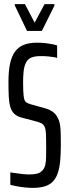

<svg xmlns="http://www.w3.org/2000/svg" viewBox="-20 -903 335 931"><path d="M139 8Q122 8 102 6Q82 4 63 0.5Q44 -3 30 -7V-67Q46 -65 62.5 -62.5Q79 -60 94 -58.5Q109 -57 120 -57Q144 -57 160 -61Q176 -65 187 -78Q196 -88 199.5 -103.5Q203 -119 203.5 -140Q204 -161 204 -186Q204 -228 203 -252Q202 -276 196.5 -288Q191 -300 180 -305.5Q169 -311 149 -316L84 -333Q62 -339 49 -351.5Q36 -364 30 -384.5Q24 -405 22.5 -435Q21 -465 21 -506Q21 -557 28.5 -593Q36 -629 52 -651.5Q68 -674 94 -685Q120 -696 159 -696Q185 -696 204 -693.5Q223 -691 237 -688Q251 -685 257 -683V-622Q249 -625 238 -626.5Q227 -628 212.5 -629.5Q198 -631 178 -631Q146 -631 129 -622.5Q112 -614 105 -597Q97 -580 94.5 -557Q92 -534 92 -505Q92 -456 95 -435Q98 -414 105.5 -408Q113 -402 130 -397L195 -379Q210 -375 223.5 -368.5Q237 -362 247.5 -350.5Q258 -339 266 -318Q270 -307 272 -291Q274 -275 274.5 -253Q275 -231 275 -201Q275 -158 272 -124.5Q269 -91 261 -66Q253 -41 238 -24.5Q223 -8 199 0Q175 8 139 8ZM111 -753 52 -876V-883H101L148 -793L196 -883H244V-876L183 -753Z"/></svg>

Font: Saira UltraCondensed Medium
Style: Regular
Weight: 500
Width: 1
Designer: Hector Gatti with collaboration of the Omnibus-Type team
Foundry: Omnibus-Type
Version: Version 1.101